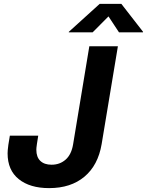

<svg xmlns="http://www.w3.org/2000/svg" viewBox="-20 -968 764 998"><path d="M235.4 9.8Q135.3 9.8 77.4 -36.9Q19.5 -83.5 19.5 -170.9Q19.5 -178.2 20.3 -188Q21 -197.8 23.4 -215.1Q25.9 -232.4 31.2 -262.7H178.7Q174.3 -235.4 172.1 -220.9Q169.9 -206.5 169.4 -200.2Q168.9 -193.8 168.9 -189.5Q168.9 -151.4 189.7 -131.6Q210.4 -111.8 248 -111.8Q291 -111.8 321 -138.2Q351.1 -164.6 359.9 -217.3L444.3 -727.5H592.8L508.3 -218.8Q489.7 -108.9 418.9 -49.6Q348.1 9.8 235.4 9.8ZM461.4 -799.8H337.4L337.9 -802.7L498 -947.8H610.8L723.6 -802.7L723.1 -799.8H598.6L543.9 -882.8Z"/></svg>

Font: Inter 18pt
Style: Bold Italic
Weight: 700
Italic angle: -9.3988°
Designer: Rasmus Andersson
Foundry: rsms
Version: Version 4.001;git-66647c0bb